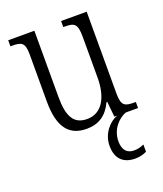

<svg xmlns="http://www.w3.org/2000/svg" viewBox="-141 -628 808 952"><g transform="rotate(-20 263.0 -152.5)"><path d="M233 10C296 10 340 -19 369 -81H373L381 0H396C355 14 309 63 309 128C309 199 348 231 409 231C429 231 452 226 469 217V179C448 188 434 191 416 191C382 191 358 171 358 122C358 58 403 14 441 0H506V-32H499C449 -32 430 -38 430 -104V-536H295V-504H300C352 -504 369 -497 369 -426V-210C369 -111 332 -35 251 -35C178 -35 154 -88 154 -186V-536H16V-504H23C74 -504 92 -497 92 -434V-185C92 -47 141 10 233 10Z"/></g></svg>

Font: Noto Serif Sinhala Condensed Light
Style: Regular
Weight: 300
Width: 3
Designer: Jelle Bosma - Monotype Design Team
Foundry: Monotype Imaging Inc.
Version: Version 2.007